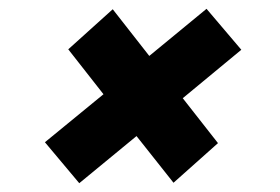

<svg xmlns="http://www.w3.org/2000/svg" viewBox="-20 -531 636 436"><path d="M82 -208 215 -317 135 -419 236 -510 319 -404 449 -511 528 -418 395 -308 475 -206 374 -116 290 -222 160 -115Z"/></svg>

Font: Be Vietnam Pro
Style: Bold Italic
Weight: 700
Italic angle: -12°
Designer: Lam Bao, Tony Le, Vietanh Nguyen
Foundry: Yellow Type Foundry
Version: Version 1.002; ttfautohint (v1.8.3)